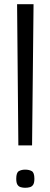

<svg xmlns="http://www.w3.org/2000/svg" viewBox="-20 -878 239 910"><path d="M67 -189 61 -858H139L132 -189ZM99 12Q88 12 78 9Q68 6 62.5 -3Q57 -12 57 -31Q57 -60 69.5 -67Q82 -74 99 -74Q118 -74 130.5 -67Q143 -60 143 -31Q143 -12 137.5 -3Q132 6 122 9Q112 12 99 12Z"/></svg>

Font: Matangi Medium
Style: Regular
Weight: 500
Designer: Prashant Pant
Foundry: The Graphic Ant
Version: Version 3.002